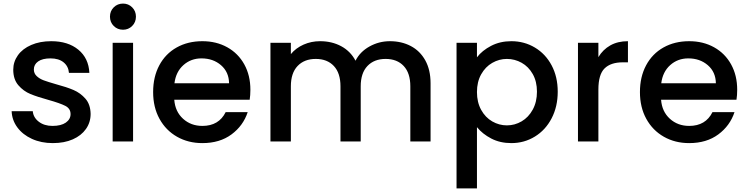

<svg xmlns="http://www.w3.org/2000/svg" viewBox="-20 -790 4173 1072"><path d="M45 -169H163Q166 -134 196.5 -110.5Q227 -87 273 -87Q321 -87 347.5 -105.5Q374 -124 374 -153Q374 -184 344.5 -199Q315 -214 251 -232Q189 -249 150 -265Q111 -281 82.5 -314Q54 -347 54 -401Q54 -445 80 -481.5Q106 -518 154.5 -539Q203 -560 266 -560Q360 -560 417.5 -512.5Q475 -465 479 -383H365Q362 -420 335 -442Q308 -464 262 -464Q217 -464 193 -447Q169 -430 169 -402Q169 -380 185 -365Q201 -350 224 -341.5Q247 -333 292 -320Q352 -304 390.5 -287.5Q429 -271 457 -239Q485 -207 486 -154Q486 -107 460 -70Q434 -33 386.5 -12Q339 9 275 9Q210 9 158.5 -14.5Q107 -38 77 -78.5Q47 -119 45 -169Z M594 -697Q594 -728 615 -749Q636 -770 667 -770Q697 -770 718 -749Q739 -728 739 -697Q739 -666 718 -645Q697 -624 667 -624Q636 -624 615 -645Q594 -666 594 -697ZM723 -551V0H609V-551Z M1374 -233H953Q958 -167 1002 -127Q1046 -87 1110 -87Q1202 -87 1240 -164H1363Q1338 -88 1272.5 -39.5Q1207 9 1110 9Q1031 9 968.5 -26.5Q906 -62 870.5 -126.5Q835 -191 835 -276Q835 -361 869.5 -425.5Q904 -490 966.5 -525Q1029 -560 1110 -560Q1188 -560 1249 -526Q1310 -492 1344 -430.5Q1378 -369 1378 -289Q1378 -258 1374 -233ZM1259 -325Q1258 -388 1214 -426Q1170 -464 1105 -464Q1046 -464 1004 -426.5Q962 -389 954 -325Z M2384 -325V0H2271V-308Q2271 -382 2234 -421.5Q2197 -461 2133 -461Q2069 -461 2031.5 -421.5Q1994 -382 1994 -308V0H1881V-308Q1881 -382 1844 -421.5Q1807 -461 1743 -461Q1679 -461 1641.5 -421.5Q1604 -382 1604 -308V0H1490V-551H1604V-488Q1632 -522 1675 -541Q1718 -560 1767 -560Q1833 -560 1885 -532Q1937 -504 1965 -451Q1990 -501 2043 -530.5Q2096 -560 2157 -560Q2222 -560 2273.5 -533Q2325 -506 2354.5 -453Q2384 -400 2384 -325Z M2643 -470Q2672 -508 2722 -534Q2772 -560 2835 -560Q2907 -560 2966.5 -524.5Q3026 -489 3060 -425Q3094 -361 3094 -278Q3094 -195 3060 -129.5Q3026 -64 2966.5 -27.5Q2907 9 2835 9Q2772 9 2723 -16.5Q2674 -42 2643 -80V262H2529V-551H2643ZM2810 -461Q2767 -461 2728.5 -439Q2690 -417 2666.5 -375Q2643 -333 2643 -276Q2643 -219 2666.5 -176.5Q2690 -134 2728.5 -112Q2767 -90 2810 -90Q2854 -90 2892.5 -112.5Q2931 -135 2954.5 -178Q2978 -221 2978 -278Q2978 -335 2954.5 -376.5Q2931 -418 2892.5 -439.5Q2854 -461 2810 -461Z M3321 -471Q3346 -513 3387.5 -536.5Q3429 -560 3486 -560V-442H3457Q3390 -442 3355.5 -408Q3321 -374 3321 -290V0H3207V-551H3321Z M4092 -233H3671Q3676 -167 3720 -127Q3764 -87 3828 -87Q3920 -87 3958 -164H4081Q4056 -88 3990.5 -39.5Q3925 9 3828 9Q3749 9 3686.5 -26.5Q3624 -62 3588.5 -126.5Q3553 -191 3553 -276Q3553 -361 3587.5 -425.5Q3622 -490 3684.5 -525Q3747 -560 3828 -560Q3906 -560 3967 -526Q4028 -492 4062 -430.5Q4096 -369 4096 -289Q4096 -258 4092 -233ZM3977 -325Q3976 -388 3932 -426Q3888 -464 3823 -464Q3764 -464 3722 -426.5Q3680 -389 3672 -325Z"/></svg>

Font: Poppins-tnum Medium
Style: Regular
Weight: 500
Designer: Ninad Kale (Devanagari), Jonny Pinhorn (Latin)
Foundry: Indian Type Foundry
Version: Version 4.004